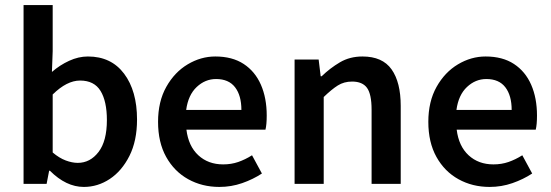

<svg xmlns="http://www.w3.org/2000/svg" viewBox="-20 -726 2177 758"><path d="M311 12Q241 12 177 -52H174L164 0H73V-706H188V-524L185 -442Q216 -469 253 -486Q290 -503 327 -503Q419 -503 470 -435Q521 -367 521 -254Q521 -170 491 -110.5Q461 -51 413.5 -19.5Q366 12 311 12ZM287 -83Q336 -83 369 -126Q402 -169 402 -252Q402 -326 377 -367Q352 -408 296 -408Q244 -408 188 -353V-124Q214 -102 239.5 -92.5Q265 -83 287 -83Z M846 12Q778 12 723 -18.5Q668 -49 636 -106.5Q604 -164 604 -245Q604 -325 636.5 -383Q669 -441 721 -472Q773 -503 830 -503Q897 -503 942 -473.5Q987 -444 1010 -391.5Q1033 -339 1033 -270Q1033 -234 1028 -214H716Q724 -149 763 -113Q802 -77 861 -77Q893 -77 920.5 -86.5Q948 -96 975 -113L1014 -41Q979 -18 936 -3Q893 12 846 12ZM715 -292H933Q933 -349 908 -381.5Q883 -414 833 -414Q790 -414 756.5 -382.5Q723 -351 715 -292Z M1143 0V-491H1238L1246 -425H1250Q1283 -457 1322 -480Q1361 -503 1411 -503Q1490 -503 1526 -452Q1562 -401 1562 -308V0H1447V-293Q1447 -354 1429 -379Q1411 -404 1370 -404Q1338 -404 1313.5 -388.5Q1289 -373 1258 -343V0Z M1913 12Q1845 12 1790 -18.5Q1735 -49 1703 -106.5Q1671 -164 1671 -245Q1671 -325 1703.5 -383Q1736 -441 1788 -472Q1840 -503 1897 -503Q1964 -503 2009 -473.5Q2054 -444 2077 -391.5Q2100 -339 2100 -270Q2100 -234 2095 -214H1783Q1791 -149 1830 -113Q1869 -77 1928 -77Q1960 -77 1987.5 -86.5Q2015 -96 2042 -113L2081 -41Q2046 -18 2003 -3Q1960 12 1913 12ZM1782 -292H2000Q2000 -349 1975 -381.5Q1950 -414 1900 -414Q1857 -414 1823.5 -382.5Q1790 -351 1782 -292Z"/></svg>

Font: Source Sans Pro SemiBold
Style: Regular
Weight: 600
Designer: Paul D. Hunt
Foundry: Adobe Systems Incorporated
Version: Version 2.045;hotconv 1.0.109;makeotfexe 2.5.65596